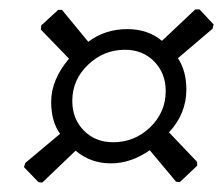

<svg xmlns="http://www.w3.org/2000/svg" viewBox="-20 -563 476 409"><path d="M435 -511 433 -502 359 -439Q377 -412 377 -372Q377 -321 340 -281L400 -218V-210L363 -175L355 -176L299 -243Q259 -215 216 -215Q173 -215 141 -242L70 -174L62 -175L31 -207L34 -216L108 -278Q89 -304 89 -346Q89 -393 127 -438L67 -500L68 -509L104 -542H112L168 -474Q204 -501 251 -501Q295 -501 325 -476L396 -543H405ZM134 -348Q134 -310 158.5 -285Q183 -260 221 -260Q267 -260 300 -292Q333 -324 333 -369Q333 -407 308.5 -432Q284 -457 246 -457Q201 -457 167.5 -425Q134 -393 134 -348Z"/></svg>

Font: Alegreya Sans SC
Style: Italic
Weight: 400
Italic angle: -7°
Designer: Juan Pablo del Peral
Foundry: Huerta Tipografica
Version: Version 2.008; ttfautohint (v1.6)